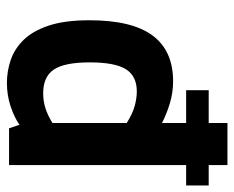

<svg xmlns="http://www.w3.org/2000/svg" viewBox="-84 -620 710 583"><g transform="rotate(90 271.5 -328.0)"><path d="M231.1 6.5Q195.8 6.5 162 -4.9Q128.1 -16.3 100.8 -44Q73.6 -71.7 57.3 -120.4Q41 -169.1 41 -244Q41 -373.1 87.2 -435.6Q133.5 -498.1 226.3 -498.1Q260.7 -498.1 293.1 -488.3Q325.6 -478.5 352.9 -464.4V-537.7H253.3V-606.2H352.9V-663.1H480.8V-606.2H542.6V-537.7H480.8V0H369.2L358.3 -31.6Q336.8 -16.3 303 -4.9Q269.3 6.5 231.1 6.5ZM262.5 -103.6Q286.8 -103.6 308.5 -110.6Q330.1 -117.5 352.9 -131.8V-357.4Q324.1 -375.4 300.6 -381.7Q277.2 -387.9 257.3 -387.9Q210.2 -387.9 189.5 -354.4Q168.9 -320.9 168.9 -245.3Q168.9 -168.1 190.8 -135.9Q212.6 -103.6 262.5 -103.6Z"/></g></svg>

Font: Anaheim
Style: Regular
Weight: 400
Designer: Vernon Adams
Foundry: Vernon Adams
Version: Version 2.001